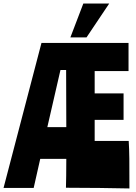

<svg xmlns="http://www.w3.org/2000/svg" viewBox="-33 -1060 766 1083"><path d="M697 3C697 -147 697 -203 693 -265H501V-384H664V-533H501V-659H692V-818H201L-13 0H157L194 -164H341C341 -93 340 -32 339 -1C447 -1 623 1 697 3ZM308 -665H340C340 -573 341 -456 341 -343H234ZM364 -849H455L583 -1040H437Z"/></svg>

Font: Ranchers
Style: Regular
Weight: 400
Designer: Pablo Impallari, Brenda Gallo
Foundry: Pablo Impallari, Brenda Gallo
Version: Version 1.000